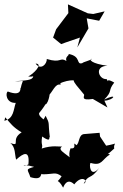

<svg xmlns="http://www.w3.org/2000/svg" viewBox="-23 -810 564 879"><path d="M173 -257 194 -235C200 -257 153 -270 156 -292C196 -341 192 -353 185 -332C201 -335 212 -412 197 -370C218 -388 230 -430 254 -422C252 -449 255 -446 247 -426C297 -452 340 -438 314 -443C316 -429 330 -417 362 -377C365 -370 343 -348 402 -357C424 -344 447 -331 469 -318L455 -349C497 -351 520 -386 454 -354C496 -397 468 -391 500 -432C443 -465 492 -405 465 -448C431 -444 405 -507 469 -509C397 -518 381 -538 398 -541C397 -535 356 -526 354 -521C323 -512 351 -552 291 -563C296 -556 274 -552 281 -531C249 -550 259 -519 191 -540C193 -517 163 -486 140 -519C178 -518 127 -469 106 -460C162 -452 129 -505 129 -460C126 -442 94 -442 45 -438C96 -436 81 -453 72 -407C67 -414 84 -364 13 -391C1 -386 4 -337 49 -339C38 -307 41 -268 -3 -257L1 -273C25 -245 36 -228 76 -204C23 -171 75 -138 24 -155C49 -138 44 -99 51 -79C85 -110 114 -124 107 -57C79 -43 70 -64 133 -46C90 -34 105 -34 116 1C178 20 158 -23 172 -12C223 -12 230 -25 259 -3C232 39 238 -3 266 49C270 39 285 3 317 34C353 -13 384 20 360 31C383 -15 391 16 431 -41C389 9 384 -60 392 -64C444 -49 442 -78 480 -103C467 -113 446 -80 500 -130C494 -160 528 -155 463 -143L435 -185L433 -202L360 -196C336 -191 342 -157 327 -145C303 -169 335 -126 300 -131C286 -98 301 -68 312 -71C297 -101 233 -121 261 -139C247 -138 217 -146 168 -130C175 -153 163 -142 170 -185C213 -155 199 -182 205 -183C196 -254 207 -239 186 -280ZM290 -750 234 -676 220 -638 257 -608 276 -615 343 -638 331 -593 382 -680 374 -726 431 -715 456 -758 404 -746 379 -749 288 -790Z"/></svg>

Font: Asimov Aggro
Style: Medium
Weight: 500
Designer: Google
Version: Version 2.000980; 2014